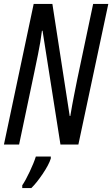

<svg xmlns="http://www.w3.org/2000/svg" viewBox="-20 -734 570 975"><path d="M77 0 154 -366Q160 -395 173 -458Q186 -521 193 -578H196L287 0H378L530 -714H453L372 -330Q366 -300 356 -249.5Q346 -199 337 -145H334L246 -714H151L0 0ZM139 221Q165 196 196.5 149.5Q228 103 238 71V61H162Q152 93 131 137.5Q110 182 93 207V221Z"/></svg>

Font: Noto Sans Display Condensed
Style: Italic
Weight: 400
Width: 3
Designer: Monotype Design team
Foundry: Monotype Imaging Inc.
Version: 1.000